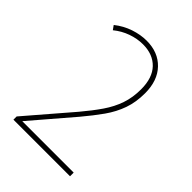

<svg xmlns="http://www.w3.org/2000/svg" viewBox="-210 -825 926 926"><g transform="rotate(45 252.5 -362.0)"><path d="M438 0H52V-22L248 -250Q291 -301 321.5 -345.5Q352 -390 368 -436.5Q384 -483 384 -539Q384 -617 344.5 -658Q305 -699 237 -699Q198 -699 158.5 -685Q119 -671 86 -644L71 -665Q109 -695 152.5 -709.5Q196 -724 237 -724Q316 -724 363.5 -674.5Q411 -625 411 -539Q411 -478 393.5 -428.5Q376 -379 343.5 -333Q311 -287 268 -236L88 -26V-25H438Z"/></g></svg>

Font: Noto Sans Khmer UI SemiCondensed Thin
Style: Regular
Weight: 100
Width: 4
Designer: Danh Hong and the Monotype Design Team
Foundry: Monotype Imaging Inc.
Version: Version 2.002; ttfautohint (v1.8.4.7-5d5b)